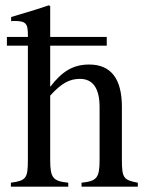

<svg xmlns="http://www.w3.org/2000/svg" viewBox="-20 -703 552 723"><path d="M499 0V-15C445 -25 439 -33 439 -102V-301C439 -406 398 -460 316 -460C257 -460 215 -436 169 -376V-531H382V-564H169V-680L164 -683C129 -671 106 -664 49 -647L22 -639V-623C25 -624 30 -624 34 -624C77 -624 85 -615 85 -572V-564H6V-531H85V-102C85 -32 79 -23 21 -15V0H237V-15C179 -21 169 -33 169 -102V-343C211 -389 241 -406 281 -406C330 -406 355 -370 355 -300V-102C355 -33 345 -21 287 -15V0Z"/></svg>

Font: STIXGeneral
Style: Regular
Weight: 400
Designer: MicroPress Inc., with final additions and corrections provided by Coen Hoffman, Elsevier (retired)
Version: Version 1.1.0